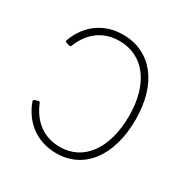

<svg xmlns="http://www.w3.org/2000/svg" viewBox="-134 -667 770 792"><g transform="rotate(30 250.5 -271.0)"><path d="M236 10C367 10 451 -100 451 -274C451 -444 366 -552 232 -552C140 -552 72 -500 41 -417C39 -412 40 -408 46 -406L59 -402C66 -400 68 -402 70 -407C99 -479 154 -522 232 -522C347 -522 420 -426 420 -274C420 -119 349 -20 236 -20C158 -20 103 -64 74 -135C72 -140 70 -142 63 -140L50 -136C44 -134 43 -130 45 -125C76 -42 144 10 236 10Z"/></g></svg>

Font: LINE Seed Sans TH Thin
Style: Regular
Weight: 250
Designer: Dalton Maag Ltd | Thai characters by Cadson Demak Co.,Ltd.
Foundry: Dalton Maag Ltd
Version: Version 1.003